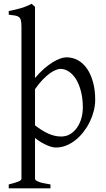

<svg xmlns="http://www.w3.org/2000/svg" viewBox="-20 -777 570 1031"><path d="M424.8 -199.2Q424.8 -247.6 414.8 -286.1Q404.8 -324.7 388.2 -351.6Q371.6 -378.4 349.6 -392.8Q327.6 -407.2 304.2 -407.2Q295.4 -407.2 281 -401.9Q266.6 -396.5 248.8 -384Q231 -371.6 210.2 -350.3Q189.5 -329.1 168 -297.9V-104Q205.6 -74.7 240 -59.3Q274.4 -43.9 308.1 -43.9Q335.9 -43.9 357.4 -57.1Q378.9 -70.3 394 -92.3Q409.2 -114.3 417 -142.1Q424.8 -169.9 424.8 -199.2ZM491.2 -240.2Q491.2 -211.9 483.6 -181.9Q476.1 -151.9 462.4 -123.5Q448.7 -95.2 429.4 -70.1Q410.2 -44.9 386.7 -25.9Q363.3 -6.8 336.2 4.2Q309.1 15.1 279.8 15.1Q272 15.1 260 12.5Q248 9.8 233.4 3.4Q218.8 -2.9 201.9 -12.5Q185.1 -22 168 -36.1V183.1Q168 190.9 186.5 198.7Q205.1 206.5 251 213.4V234.4H26.9V213.4Q59.1 205.6 77.1 198.5Q95.2 191.4 95.2 183.1V-632.8Q95.2 -654.8 92.3 -667Q89.4 -679.2 81.8 -685.3Q74.2 -691.4 60.8 -693.6Q47.4 -695.8 26.9 -698.2V-717.8Q62 -724.6 91.3 -732.9Q120.6 -741.2 149.9 -756.8L168 -740.2V-357.9Q192.9 -387.7 217.3 -408.7Q241.7 -429.7 263.7 -443.1Q285.6 -456.5 304.2 -462.9Q322.8 -469.2 336.9 -469.2Q370.1 -469.2 398.4 -453.6Q426.8 -438 447.3 -408.2Q467.8 -378.4 479.5 -335.9Q491.2 -293.5 491.2 -240.2Z"/></svg>

Font: Gentium
Style: Regular
Weight: 400
Designer: J. Victor Gaultney
Version: Version 1.03; 2011; OFL 1.1 release